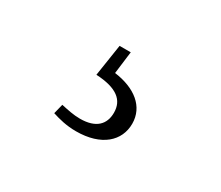

<svg xmlns="http://www.w3.org/2000/svg" viewBox="-58 -121 548 477"><g transform="rotate(30 216.0 117.0)"><path d="M160 89C220 92 245 113 245 149C245 182 225 204 179 204C160 204 143 200 124 196L117 224C136 230 158 236 186 236C259 236 298 199 298 150C298 101 258 70 198 62L206 -2H174Z"/></g></svg>

Font: Kiri Minchoo Light
Style: Regular
Weight: 300
Designer: Ryoko NISHIZUKA 西塚涼子 (kana & ideographs); Frank Grießhammer (Latin, Greek & Cyrillic);
akenotsuki.com/eyeben/fonts/ (U+
Foundry: Adobe
akenotsuki.com/eyeben/fonts/
Version: Version 4.002;hotconv 1.0.119;makeotfexe 2.5.65604